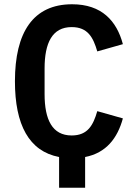

<svg xmlns="http://www.w3.org/2000/svg" viewBox="-20 -730 640 900"><path d="M257 150H379V6C478 -13 531 -83 556 -175L436 -209C417 -144 392 -95 316 -95C225 -95 189 -169 189 -289V-409C189 -529 225 -603 316 -603C392 -603 417 -554 436 -489L556 -523C527 -632 457 -710 318 -710C135 -710 50 -578 50 -349C50 -145 116 -21 257 6Z"/></svg>

Font: IBM Mono SemiBold
Style: Regular
Weight: 600
Monospace: yes
Designer: Mike Abbink, Paul van der Laan, Pieter van Rosmalen
Foundry: Bold Monday
Version: Version 2.3